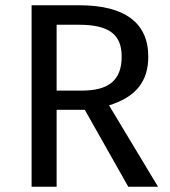

<svg xmlns="http://www.w3.org/2000/svg" viewBox="-20 -709 645 729"><path d="M467 0H580L394 -309C494 -340 543 -398 543 -494C543 -623 453 -689 281 -689H100V0H195V-292H302ZM195 -365V-615H280C393 -615 442 -579 442 -494C442 -403 391 -365 291 -365Z"/></svg>

Font: Fira Sans
Style: Regular
Weight: 400
Designer: Carrois Corporate & Edenspiekermann AG
Foundry: Carrois Corporate GbR & Edenspiekermann AG
Version: Version 4.203